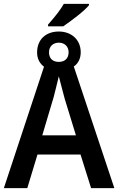

<svg xmlns="http://www.w3.org/2000/svg" viewBox="-20 -979 615 999"><path d="M230 -842H309C350 -870 422 -924 443 -952V-959H312C296 -930 272 -899 230 -851ZM0 0H122L175 -175H399L454 0H575L364 -633C386 -648 400 -673 400 -707C400 -773 351 -815 286 -815C218 -815 173 -773 173 -706C173 -673 187 -648 209 -632ZM286 -657C253 -657 235 -676 235 -707C235 -737 256 -757 286 -757C316 -757 337 -737 337 -707C337 -675 317 -657 286 -657ZM200 -275 259 -473C265 -499 280 -553 286 -582C293 -553 308 -499 317 -464L375 -275Z"/></svg>

Font: Noto Sans UI SemiCondensed Medium
Style: Regular
Weight: 500
Width: 4
Designer: Monotype Design Team
Foundry: Monotype Imaging Inc.
Version: Version 1.901